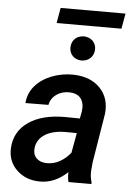

<svg xmlns="http://www.w3.org/2000/svg" viewBox="-59 -909 651 962"><g transform="rotate(5 266.5 -428.0)"><path d="M321.8 0Q315.9 -19.5 316.9 -49.3Q251.5 11.7 175.8 9.8Q106.9 8.8 61.8 -34.4Q16.6 -77.6 19.5 -144Q23.4 -227.5 91.8 -275.4Q160.2 -323.2 275.4 -323.2L350.6 -322.3L357.4 -358.4Q360.4 -377.4 357.4 -394Q347.7 -446.8 287.6 -448.2Q250.5 -449.2 222.4 -429.4Q194.3 -409.7 188 -376.5L72.3 -375.5Q75.7 -424.3 106.9 -461.2Q138.2 -498 189.9 -518.6Q241.7 -539.1 299.3 -538.1Q385.7 -536.1 434.1 -486.1Q482.4 -436 474.1 -356.4L433.6 -108.9L429.7 -64.9Q428.2 -36.1 437 -8.8L436.5 0ZM202.6 -85Q239.3 -84 270.5 -101.8Q301.8 -119.6 323.7 -147.9L341.8 -248L286.6 -248.5Q221.2 -248.5 182.1 -223.9Q143.1 -199.2 137.7 -156.2Q133.8 -123.5 152.1 -104.7Q170.4 -85.9 202.6 -85ZM272.5 -671.4Q272.5 -684.6 276.9 -696Q281.2 -707.5 289.3 -715.8Q297.4 -724.1 308.8 -728.8Q320.3 -733.4 333.5 -733.9Q346.7 -733.9 358.2 -729.7Q369.6 -725.6 378.2 -717.8Q386.7 -710 391.6 -699Q396.5 -688 396.5 -674.8Q396.5 -661.6 391.8 -650.1Q387.2 -638.7 378.9 -630.4Q370.6 -622.1 359.4 -617.4Q348.1 -612.8 335 -612.3Q321.8 -612.3 310.3 -616.5Q298.8 -620.6 290.5 -628.4Q282.2 -636.2 277.3 -647.2Q272.5 -658.2 272.5 -671.4ZM519 -788.6H192.9L206.5 -865.7H532.7Z"/></g></svg>

Font: Roboto Medium
Style: Italic
Weight: 500
Italic angle: -12°
Designer: Google
Version: Version 2.134; 2016